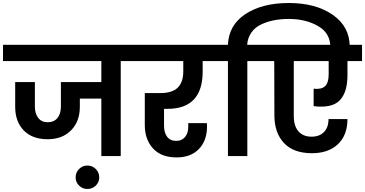

<svg xmlns="http://www.w3.org/2000/svg" viewBox="-41 -1038 2428 1277"><path d="M-21 -632V-740H873V-632H762V0H633V-382H490V-327Q490 -231 432 -171.5Q374 -112 276 -112Q173 -112 116.5 -171Q60 -230 60 -327V-492H191V-330Q191 -282 213.5 -253.5Q236 -225 276 -225Q318 -225 341 -253Q364 -281 364 -330V-492H633V-632Z M540 219Q508 219 485 196.5Q462 174 462 142Q462 109 485 86Q508 63 540 63Q573 63 596 86Q619 109 619 142Q619 174 596 196.5Q573 219 540 219Z M831 -632V-740H1405V-632H1307V-563Q1307 -314 1072 -314H1050V-201Q1050 -156 1070.5 -128.5Q1091 -101 1131 -101Q1168 -101 1189.5 -126.5Q1211 -152 1211 -194V-219H1335Q1336 -210 1336 -198Q1336 -103 1282 -47Q1228 9 1133 9Q1031 9 976.5 -51Q922 -111 922 -207V-419H1025Q1105 -419 1141.5 -455.5Q1178 -492 1178 -563V-632Z M1604 -632V0H1475V-632H1364V-740H1475Q1480 -871 1591.5 -944.5Q1703 -1018 1880 -1018Q2059 -1018 2172 -939.5Q2285 -861 2285 -728V-711H2156V-726Q2156 -818 2074 -865Q1992 -912 1880 -912Q1827 -912 1781 -903Q1735 -894 1695 -875Q1655 -856 1630.5 -821Q1606 -786 1603 -740H1715V-632Z M1673 -632V-740H2367V-632H2270V-539Q2270 -422 2217.5 -369.5Q2165 -317 2045 -332V-448Q2097 -442 2121 -465Q2145 -488 2145 -543V-632H1913V-266Q1913 -200 1944 -164.5Q1975 -129 2031 -129Q2084 -129 2114 -160Q2144 -191 2144 -246H2270Q2270 -139 2206.5 -79Q2143 -19 2034 -19Q1911 -19 1847.5 -87Q1784 -155 1784 -271L1783 -632Z"/></svg>

Font: SVN-Poppins SemiBold
Style: Regular
Weight: 600
Designer: Ninad Kale (Devanagari), Jonny Pinhorn (Latin)
Foundry: Indian Type Foundry
Version: Version 3.002 2017